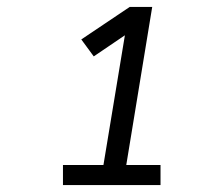

<svg xmlns="http://www.w3.org/2000/svg" viewBox="-20 -858 640 555"><path d="M162 -323V-381H279L341 -756L251 -695L215 -744L355 -838H420L345 -381H444V-323Z"/></svg>

Font: Iosevka SS04 Light Extended
Style: Italic
Weight: 300
Width: 7
Italic angle: -9°
Monospace: yes
Designer: Belleve Invis
Foundry: Belleve Invis
Version: Version 19.0.0; ttfautohint (v1.8.4)